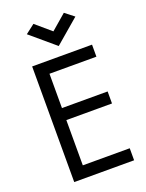

<svg xmlns="http://www.w3.org/2000/svg" viewBox="-162 -960 793 1040"><g transform="rotate(-20 234.5 -440.5)"><path d="M80.1 -666.5H425.3V-597.2H154.8V-399.4H418V-330.1H154.8V-69.3H425.3V0H80.1ZM253.4 -721.2 112.8 -840.3 165.5 -880.9 253.4 -805.7 340.8 -880.9 392.6 -840.3Z"/></g></svg>

Font: NMS Futura Pro Book
Style: Regular
Weight: 400
Designer: Blend3rman
Version: Version 0.1